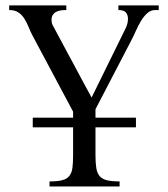

<svg xmlns="http://www.w3.org/2000/svg" viewBox="-20 -467 616 704"><path d="M549.3 -430.2Q532.7 -430.2 520 -418.7Q507.3 -407.2 497.1 -390.4Q486.8 -373.5 478.3 -354Q469.7 -334.5 460.9 -317.9L330.1 -66.4V-35.6H478.5V0H330.1V101.1Q330.1 129.9 333 148.7Q335.9 167.5 345.2 178.5Q354.5 189.5 371.8 193.8Q389.2 198.2 418.5 198.2V216.8H161.6V198.2Q190.9 198.2 208 193.8Q225.1 189.5 234.1 178.2Q243.2 167 245.6 148.4Q248 129.9 248 101.1V0H100.1V-35.6H248V-57.6L100.1 -335Q91.3 -351.6 84.5 -368.7Q77.6 -385.7 68.8 -399.4Q60.1 -413.1 47.1 -421.6Q34.2 -430.2 13.7 -430.2V-447.3H223.1V-430.2Q213.9 -430.2 204.1 -429Q194.3 -427.7 186.5 -423.8Q178.7 -419.9 173.8 -412.6Q168.9 -405.3 168.9 -393.6Q168.9 -389.2 169.9 -384Q170.9 -378.9 173.3 -374.5Q200.2 -323.2 226.6 -274.9Q237.8 -254.4 249.8 -231.9Q261.7 -209.5 273.4 -187.7Q285.2 -166 295.9 -146Q306.6 -126 315.9 -109.4L440.9 -363.8Q449.2 -380.4 449.2 -398.4Q449.2 -411.6 441.9 -420.9Q434.6 -430.2 414.1 -430.2V-447.3H562V-430.2Z"/></svg>

Font: Doulos SIL CyrE
Style: Regular
Weight: 400
Designer: Walt Agee, Victor Gaultney, Peter Martin, Debbi Hosken, Becca Hirsbrunner
Foundry: SIL International
Version: Version 5.000